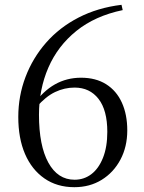

<svg xmlns="http://www.w3.org/2000/svg" viewBox="-20 -763 598 798"><path d="M289 15Q217 15 164.5 -21.5Q112 -58 84 -123Q56 -188 56 -277Q56 -364 86 -443Q116 -522 171.5 -585.5Q227 -649 306.5 -690Q386 -731 485 -743L490 -721Q375 -697 297.5 -634.5Q220 -572 181 -482Q142 -392 142 -286Q142 -158 181 -87Q220 -16 290 -16Q329 -16 359.5 -39Q390 -62 408 -107Q426 -152 426 -215Q426 -305 389.5 -352Q353 -399 290 -399Q248 -399 209 -380.5Q170 -362 132 -318L113 -329H120Q198 -440 317 -440Q378 -440 421 -413Q464 -386 486.5 -336.5Q509 -287 509 -221Q509 -153 480.5 -99.5Q452 -46 402.5 -15.5Q353 15 289 15Z"/></svg>

Font: Noto Serif SC
Style: Regular
Weight: 400
Designer: Ryoko NISHIZUKA 西塚涼子 (kana & ideographs); Frank Grießhammer (Latin, Greek & Cyrillic); Wenlong ZHANG 张文龙 (bopomofo); San
Foundry: Adobe
Version: Version 2.002-H1;hotconv 1.1.0;makeotfexe 2.6.0